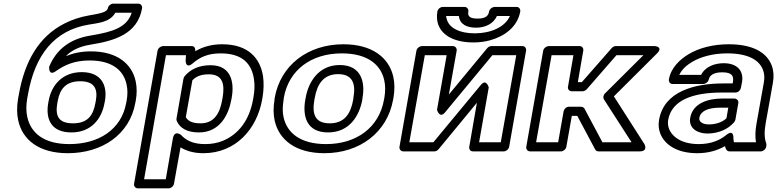

<svg xmlns="http://www.w3.org/2000/svg" viewBox="-20 -806 4266 1054"><path d="M361 -15C218 -15 149 -78 130 -163C123 -193 123 -226 129 -263L134 -290C172 -504 278 -640 468 -671C509 -679 583 -681 613 -736H703C677 -655 599 -631 478 -611C365 -593 290 -536 250 -440C250 -440 245 -386 286 -415C337 -451 391 -474 472 -474C598 -474 659 -418 675 -342C681 -315 681 -285 675 -252L673 -242C647 -95 522 -15 361 -15ZM723 -242 725 -252C732 -290 732 -326 725 -359C705 -455 623 -524 480 -524C427 -524 384 -515 342 -498C372 -529 415 -551 478 -561C606 -582 735 -617 760 -761C762 -772 754 -786 739 -786H601C590 -786 575 -776 572 -761C568 -739 531 -732 467 -721C421 -713 375 -698 334 -677C190 -604 115 -465 84 -290L79 -263C72 -221 72 -181 80 -145C103 -39 193 35 352 35C540 35 692 -67 723 -242ZM556 -252C571 -338 536 -410 429 -410C322 -410 262 -338 247 -252L245 -242C229 -153 260 -79 372 -79C482 -79 539 -155 554 -242ZM506 -252 504 -242C492 -171 460 -129 381 -129C300 -129 282 -170 295 -242L297 -252C309 -319 343 -360 420 -360C498 -360 518 -319 506 -252Z M1039 -459C1076 -491 1120 -513 1191 -513C1314 -513 1362 -453 1374 -372C1379 -342 1378 -308 1371 -270L1369 -259C1349 -148 1291 -69 1203 -33C1174 -21 1142 -15 1105 -15C1039 -15 1001 -36 974 -65C974 -65 938 -95 929 -46L890 178H771L891 -503H1001L999 -474C999 -474 998 -424 1039 -459ZM1032 -553H875C864 -553 848 -543 845 -528L716 203C714 214 722 228 737 228H906C917 228 932 218 935 203L971 3C1002 22 1043 35 1096 35C1274 35 1390 -97 1419 -259L1421 -270C1428 -312 1429 -351 1424 -387C1409 -485 1344 -563 1200 -563C1141 -563 1094 -549 1052 -525C1053 -539 1049 -553 1032 -553ZM1072 -79C1187 -79 1235 -176 1250 -259L1252 -270C1267 -353 1250 -448 1136 -448C1073 -448 1025 -426 993 -387C990 -383 988 -377 987 -373L949 -156C948 -151 949 -146 950 -143C967 -102 1008 -79 1072 -79ZM1081 -129C1033 -129 1011 -143 1000 -163L1036 -365C1054 -384 1079 -398 1127 -398C1202 -398 1215 -345 1202 -270L1200 -259C1187 -183 1155 -129 1081 -129Z M1856 -513C1998 -513 2070 -451 2089 -367C2096 -338 2096 -305 2090 -269L2088 -259C2061 -105 1936 -15 1770 -15C1628 -15 1556 -77 1537 -161C1530 -190 1531 -223 1537 -259L1538 -269C1565 -423 1690 -513 1856 -513ZM2138 -259 2140 -269C2147 -311 2147 -349 2139 -385C2115 -490 2023 -563 1865 -563C1671 -563 1520 -449 1488 -269L1487 -259C1480 -217 1480 -179 1488 -143C1512 -38 1603 35 1761 35C1955 35 2106 -79 2138 -259ZM1970 -269C1986 -357 1962 -449 1845 -449C1729 -449 1673 -356 1658 -269L1656 -259C1640 -169 1662 -79 1781 -79C1898 -79 1953 -170 1969 -259ZM1920 -269 1919 -259C1905 -181 1871 -129 1790 -129C1708 -129 1692 -181 1706 -259L1708 -269C1721 -345 1757 -399 1836 -399C1916 -399 1934 -346 1920 -269Z M2683 -503H2814L2729 -25H2610L2663 -326C2663 -326 2650 -376 2620 -340L2359 -25H2227L2312 -503H2432L2379 -203C2379 -203 2393 -153 2423 -189ZM2678 -553C2670 -553 2661 -549 2655 -542L2444 -287L2487 -528C2489 -539 2481 -553 2466 -553H2296C2285 -553 2269 -543 2266 -528L2173 0C2171 11 2179 25 2194 25H2364C2372 25 2381 21 2387 14L2598 -242L2556 0C2554 11 2561 25 2576 25H2746C2757 25 2772 15 2775 0L2868 -528C2870 -539 2863 -553 2848 -553ZM2593 -654C2642 -654 2688 -674 2708 -718H2779C2753 -657 2673 -623 2587 -623C2499 -623 2448 -654 2434 -696C2432 -703 2429 -711 2429 -718H2499C2504 -671 2545 -654 2593 -654ZM2602 -704C2556 -704 2547 -718 2551 -743C2553 -754 2545 -768 2530 -768H2410C2399 -768 2384 -758 2381 -743C2377 -718 2378 -694 2385 -673C2408 -607 2481 -573 2579 -573C2611 -573 2642 -577 2671 -585C2746 -606 2820 -655 2836 -743C2838 -754 2831 -768 2816 -768H2695C2684 -768 2668 -758 2665 -743C2661 -719 2646 -704 2602 -704Z M3170 -220H3103C3088 -220 3076 -206 3074 -195L3044 -25H2923L3008 -503H3128L3098 -330C3095 -315 3107 -305 3118 -305H3178C3186 -305 3196 -310 3201 -316L3364 -503H3512L3301 -293C3291 -283 3290 -269 3295 -261L3447 -25H3287L3189 -209C3185 -216 3177 -220 3170 -220ZM3149 -170 3247 14C3250 20 3257 25 3265 25H3491C3541 25 3517 -16 3517 -16L3350 -277L3586 -512C3624 -550 3574 -553 3574 -553H3360C3353 -553 3344 -549 3338 -542L3174 -355H3152L3182 -528C3184 -539 3177 -553 3162 -553H2992C2981 -553 2965 -543 2962 -528L2869 0C2867 11 2875 25 2890 25H3060C3071 25 3086 15 3089 0L3119 -170Z M4133 -128C4126 -89 4125 -55 4130 -25H4009C4007 -33 4006 -41 4006 -51C4006 -51 4008 -98 3967 -65C3933 -37 3884 -15 3816 -15C3725 -15 3672 -52 3653 -98C3647 -114 3645 -130 3648 -148C3667 -255 3781 -298 3942 -298H4018C4033 -298 4045 -312 4047 -323L4053 -353C4065 -418 4026 -459 3953 -459C3903 -459 3851 -440 3829 -395H3709C3723 -425 3750 -449 3781 -467C3827 -494 3893 -513 3972 -513C4085 -513 4148 -478 4169 -421C4176 -402 4178 -379 4173 -352ZM3985 25H4157C4168 25 4183 15 4186 0L4187 -8C4188 -12 4187 -16 4186 -20C4176 -48 4175 -81 4183 -128L4223 -352C4229 -386 4227 -418 4217 -445C4188 -524 4103 -563 3981 -563C3894 -563 3818 -543 3761 -509C3714 -481 3663 -435 3652 -370C3650 -359 3657 -345 3672 -345H3841C3852 -345 3868 -355 3871 -370C3875 -391 3896 -409 3944 -409C3998 -409 4010 -390 4003 -353L4002 -348H3951C3791 -348 3625 -304 3598 -148C3593 -121 3596 -95 3605 -72C3631 -7 3703 35 3807 35C3868 35 3919 20 3960 -4C3963 9 3968 25 3985 25ZM3769 -159C3759 -101 3810 -73 3863 -73C3924 -73 3978 -97 4010 -135C4013 -139 4016 -145 4017 -149L4033 -240C4036 -255 4023 -265 4012 -265H3943C3870 -265 3783 -241 3769 -159ZM3819 -159C3825 -194 3862 -215 3934 -215H3978L3968 -157C3950 -139 3916 -123 3872 -123C3831 -123 3816 -142 3819 -159Z"/></svg>

Font: Asimov
Style: XWidOuIt
Weight: 500
Designer: Google
Version: Version 2.000980; 2014